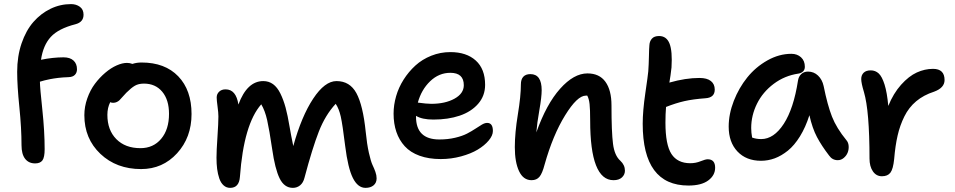

<svg xmlns="http://www.w3.org/2000/svg" viewBox="-20 -825 4616 928"><path d="M149.9 -35.2Q118.7 -35.2 101.3 -57.6Q84 -80.1 84 -123Q84 -205.6 73.5 -308.1Q63 -410.6 63 -478Q63 -552.7 84.2 -615.2Q105.5 -677.7 141.4 -718.8Q177.2 -759.8 224.1 -782.5Q271 -805.2 323.2 -805.2Q348.1 -805.2 366 -792.2Q383.8 -779.3 383.8 -753.9Q383.8 -718.3 345.2 -708Q262.7 -687 225.6 -646.7Q188.5 -606.4 178.2 -536.1Q235.4 -547.9 287.1 -547.9Q318.4 -547.9 335.2 -532.5Q352.1 -517.1 352.1 -490.2Q352.1 -473.6 341.8 -463.1Q331.5 -452.6 311 -452.1Q297.4 -451.7 284.2 -450.7Q271 -449.7 261.2 -448.5Q251.5 -447.3 240.2 -445.6Q229 -443.8 222.9 -442.6Q216.8 -441.4 207.3 -439.2Q197.8 -437 194.6 -436.3Q191.4 -435.5 182.6 -432.9Q173.8 -430.2 172.9 -430.2Q173.3 -399.9 184.6 -295.2Q195.8 -190.4 195.8 -104Q195.8 -64.5 185.1 -49.8Q174.3 -35.2 149.9 -35.2Z M662.1 -7.8Q543 -7.8 465.3 -81.3Q387.7 -154.8 387.7 -268.1Q387.7 -309.6 401.9 -349.6Q416 -389.6 438.7 -419.9Q461.4 -450.2 488.8 -473.4Q516.1 -496.6 543.7 -508.8Q571.3 -521 593.8 -521Q606.9 -521 620.1 -516.1Q640.1 -522.9 664.1 -522.9Q777.3 -522.9 841.6 -456.1Q905.8 -389.2 905.8 -273.9Q905.8 -160.6 835.9 -84.2Q766.1 -7.8 662.1 -7.8ZM499 -270Q499 -196.3 542.2 -152.6Q585.4 -108.9 658.7 -108.9Q721.2 -108.9 759 -154.1Q796.9 -199.2 796.9 -274.9Q796.9 -342.3 764.2 -381.6Q731.4 -420.9 675.8 -420.9Q649.4 -420.9 631.8 -410.6Q614.3 -400.4 590.8 -377Q583 -369.1 572.8 -357.4Q562.5 -345.7 557.6 -340.8Q552.7 -335.9 544.7 -332Q536.6 -328.1 526.9 -328.1Q518.6 -328.1 512.7 -331.1Q499 -304.2 499 -270Z M1092.3 83Q1074.2 83 1060.8 71Q1047.4 59.1 1040 37.6Q1032.7 16.1 1029.5 -8.5Q1026.4 -33.2 1026.4 -63Q1026.4 -95.7 1031 -163.1Q1035.6 -230.5 1035.6 -262.2Q1035.6 -279.8 1031.5 -310.1Q1027.3 -340.3 1027.3 -354Q1027.3 -370.6 1039.1 -381.8Q1050.8 -393.1 1070.3 -393.1Q1121.1 -393.1 1132.3 -319.8Q1174.3 -433.1 1252.4 -433.1Q1279.3 -433.1 1299.8 -418.2Q1320.3 -403.3 1335.2 -373Q1350.1 -342.8 1360.4 -304.9Q1370.6 -267.1 1379.4 -213.9Q1385.7 -175.8 1397.5 -119.1Q1437.5 -263.2 1493.7 -348.1Q1549.8 -433.1 1606.4 -433.1Q1670.9 -433.1 1702.6 -374.8Q1734.4 -316.4 1747.6 -188Q1753.4 -128.9 1762.9 -86.7Q1772.5 -44.4 1780.5 -27.6Q1788.6 -10.7 1794.4 5.6Q1800.3 22 1800.3 37.1Q1800.3 58.6 1785.6 70.8Q1771 83 1746.6 83Q1709.5 83 1685.5 35.2Q1661.6 -12.7 1648.4 -119.1Q1635.7 -223.1 1627 -261.7Q1618.2 -300.3 1602.5 -323.2Q1552.2 -269 1521 -189Q1489.7 -108.9 1451.7 34.2Q1445.8 58.1 1430.7 70.6Q1415.5 83 1395.5 83Q1354 83 1331.5 37.1Q1309.1 -8.8 1295.4 -105Q1281.7 -198.2 1271.2 -244.6Q1260.7 -291 1242.7 -320.8Q1158.2 -225.1 1139.6 29.8Q1135.7 83 1092.3 83Z M2110.4 -56.2Q2052.2 -56.2 2007.8 -72.3Q1963.4 -88.4 1936.3 -118.2Q1909.2 -147.9 1895.8 -187.5Q1882.3 -227.1 1882.3 -275.9Q1882.3 -317.4 1894.5 -359.9Q1906.7 -402.3 1930.9 -440.4Q1955.1 -478.5 1987.8 -508.3Q2020.5 -538.1 2064.5 -555.7Q2108.4 -573.2 2156.7 -573.2Q2234.4 -573.2 2279.5 -532.5Q2324.7 -491.7 2324.7 -415Q2324.7 -361.8 2291 -323.2Q2257.3 -284.7 2201.7 -265.9Q2146 -247.1 2074.7 -247.1Q2020 -247.1 1990.7 -265.1V-261.2Q1990.7 -150.9 2103.5 -150.9Q2144.5 -150.9 2179.7 -159.2Q2214.8 -167.5 2237.3 -179.2Q2259.8 -190.9 2277.3 -202.6Q2294.9 -214.4 2309.1 -222.7Q2323.2 -231 2334.5 -231Q2362.3 -231 2362.3 -191.9Q2362.3 -169.9 2342 -145.8Q2321.8 -121.6 2288.8 -101.8Q2255.9 -82 2208.3 -69.1Q2160.6 -56.2 2110.4 -56.2ZM2156.7 -473.1Q2101.6 -473.1 2059.1 -432.4Q2016.6 -391.6 1999.5 -329.1Q2042 -323.2 2064.5 -323.2Q2131.8 -323.2 2176.8 -348.1Q2221.7 -373 2221.7 -413.1Q2221.7 -473.1 2156.7 -473.1Z M2945.3 45.9Q2832.5 45.9 2832.5 -242.2Q2832.5 -295.9 2829.6 -322Q2826.7 -348.1 2818.4 -362.8H2811.5Q2770 -362.8 2711.2 -267.3Q2652.3 -171.9 2612.3 -29.8Q2601.1 13.2 2587.4 29.5Q2573.7 45.9 2549.3 45.9Q2509.3 45.9 2488.8 2.4Q2468.3 -41 2468.3 -113.8Q2468.3 -182.6 2482.9 -271.5Q2497.6 -360.4 2497.6 -417Q2497.6 -441.4 2509.3 -454.1Q2521 -466.8 2543.5 -466.8Q2598.1 -466.8 2598.1 -389.2Q2598.1 -356 2586.9 -292.7Q2575.7 -229.5 2572.3 -185.1Q2621.1 -322.3 2687.3 -396.2Q2753.4 -470.2 2819.3 -470.2Q2877 -470.2 2906.2 -429.7Q2935.5 -389.2 2935.5 -315.9Q2935.5 -186.5 2942.9 -129.6Q2950.2 -72.8 2978.5 -47.9Q3000.5 -27.3 3000.5 0Q3000.5 19 2986.1 32.5Q2971.7 45.9 2945.3 45.9Z M3307.6 71.8Q3086.4 71.8 3086.4 -227.1Q3086.4 -288.6 3099.1 -375Q3111.8 -461.4 3113.3 -480Q3115.7 -512.7 3116.5 -552.2Q3117.2 -591.8 3118.7 -606Q3119.6 -625.5 3130.9 -638.2Q3142.1 -650.9 3165.5 -650.9Q3201.7 -650.9 3216.1 -614.3Q3230.5 -577.6 3225.6 -499Q3221.2 -459 3215.3 -425.8Q3293.5 -448.2 3360.4 -448.2Q3397.5 -448.2 3416 -433.3Q3434.6 -418.5 3434.6 -392.1Q3434.6 -353 3389.6 -350.1Q3329.6 -345.7 3287.8 -336.2Q3246.1 -326.7 3199.2 -308.1Q3196.3 -273.4 3196.3 -231.9Q3196.3 -125.5 3225.3 -80.8Q3254.4 -36.1 3316.4 -36.1Q3342.8 -36.1 3366.2 -45.7Q3389.6 -55.2 3400.4 -55.2Q3436.5 -55.2 3436.5 -14.2Q3436.5 22.5 3403.3 47.1Q3370.1 71.8 3307.6 71.8Z M3658.2 -47.9Q3586.9 -47.9 3544.4 -92.8Q3502 -137.7 3502 -212.9Q3502 -273.9 3526.6 -337.2Q3551.3 -400.4 3591.8 -450.7Q3632.3 -501 3689 -533Q3745.6 -564.9 3805.2 -564.9Q3833 -564.9 3851.6 -548.1Q3870.1 -531.2 3870.1 -502Q3870.1 -488.8 3861.8 -480.2Q3853.5 -471.7 3838.9 -469.2Q3772.5 -459.5 3719.5 -419.7Q3666.5 -379.9 3638.7 -323.5Q3610.8 -267.1 3610.8 -206.1Q3610.8 -184.6 3615.2 -160.2Q3634.8 -152.8 3659.2 -152.8Q3720.2 -152.8 3768.1 -226.3Q3815.9 -299.8 3836.9 -435.1Q3839.8 -455.1 3852.8 -467Q3865.7 -479 3885.3 -479Q3913.6 -479 3933.8 -459.7Q3954.1 -440.4 3960.9 -409.2Q3979.5 -316.9 4001.2 -261.5Q4022.9 -206.1 4071.3 -147Q4080.6 -136.2 4081.8 -119.4Q4083 -102.5 4077.1 -87.6Q4071.3 -72.8 4058.3 -61.8Q4045.4 -50.8 4029.3 -50.8Q4002.9 -50.8 3987.3 -73.2Q3951.2 -120.1 3928.7 -162.6Q3906.2 -205.1 3892.1 -268.1Q3873.5 -209.5 3846.4 -165.8Q3819.3 -122.1 3788.1 -96.9Q3756.8 -71.8 3724.6 -59.8Q3692.4 -47.9 3658.2 -47.9Z M4242.7 26.9Q4215.3 26.9 4199 3.2Q4182.6 -20.5 4182.6 -59.1Q4182.6 -289.1 4155.8 -379.9Q4142.6 -423.3 4142.6 -442.9Q4142.6 -461.9 4154.3 -473.4Q4166 -484.9 4188.5 -484.9Q4210.9 -484.9 4227.1 -470Q4243.2 -455.1 4255.4 -416.3Q4267.6 -377.4 4273.4 -313Q4297.9 -373.5 4335.2 -415.3Q4372.6 -457 4411.1 -474.6Q4449.7 -492.2 4489.7 -492.2Q4545.4 -492.2 4545.4 -438Q4545.4 -400.4 4494.6 -381.8Q4444.3 -365.7 4408.4 -335.7Q4372.6 -305.7 4351.1 -262.2Q4329.6 -218.8 4318.4 -169.7Q4307.1 -120.6 4301.8 -56.2Q4296.9 -7.8 4283.7 9.5Q4270.5 26.9 4242.7 26.9Z"/></svg>

Font: Shantell Sans Bouncy
Style: Regular
Weight: 500
Designer: Stephen Nixon, Anya Danilova, Shantell Martin
Foundry: Arrow Type
Version: Version 1.006;[9816181b4]